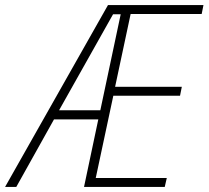

<svg xmlns="http://www.w3.org/2000/svg" viewBox="-79 -734 819 754"><path d="M-59 0H-15L133 -265H307L251 0H568L576 -35H297L366 -358H628L635 -393H373L434 -679H713L720 -714H345ZM153 -301 365 -678H395L315 -301Z"/></svg>

Font: Noto Sans SemiCondensed ExtraLight
Style: Italic
Weight: 200
Width: 4
Italic angle: -12°
Designer: Monotype Design Team
Foundry: Monotype Imaging Inc.
Version: Version 2.013